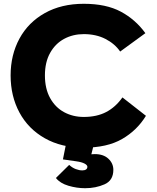

<svg xmlns="http://www.w3.org/2000/svg" viewBox="-20 -766 830 1013"><path d="M36 -368Q36 -476 82.5 -562Q129 -648 216.5 -697Q304 -746 422 -746Q540 -746 617.5 -704.5Q695 -663 747 -591L614 -494Q586 -535 536.5 -560.5Q487 -586 422 -586Q365 -586 318.5 -561Q272 -536 244.5 -487Q217 -438 217 -368Q217 -298 244.5 -248.5Q272 -199 318.5 -174Q365 -149 422 -149Q491 -149 540.5 -175Q590 -201 626 -252L750 -155Q703 -78 624 -32.5Q545 13 422 13Q304 13 216.5 -36.5Q129 -86 82.5 -172.5Q36 -259 36 -368ZM275 173 345 104Q361 119 379.5 126Q398 133 414 133Q427 133 434 128Q441 123 441 114Q441 105 426 97Q411 89 382 85L312 75L331 -20H479L462 48Q469 47 480 47Q526 47 552 71.5Q578 96 578 130Q578 186 531.5 206.5Q485 227 429 227Q385 227 341 214Q297 201 275 173Z"/></svg>

Font: Kreadon
Style: Regular
Weight: 400
Designer: kohakuno
Foundry: StudioGnu
Version: Version 1.000;Glyphs 3.1.2 (3151)